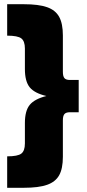

<svg xmlns="http://www.w3.org/2000/svg" viewBox="-20 -764 410 910"><path d="M353 -385V-232H311Q293 -232 285.5 -223.5Q278 -215 278 -194V-21Q278 35 260.5 66.5Q243 98 203 112Q163 126 93 126H14V-23Q64 -23 81 -36Q98 -49 98 -84V-181Q98 -239 121 -267Q144 -295 200 -309Q144 -322 121 -350Q98 -378 98 -437V-534Q98 -569 81 -582Q64 -595 14 -595V-744H93Q163 -744 203 -730Q243 -716 260.5 -684Q278 -652 278 -596V-424Q278 -402 285.5 -393.5Q293 -385 311 -385Z"/></svg>

Font: #9Slide03 Montserrat ExtraBold
Style: Regular
Weight: 800
Designer: Julieta Ulanovsky
Foundry: Julieta Ulanovsky
Version: Version 6.001